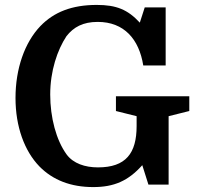

<svg xmlns="http://www.w3.org/2000/svg" viewBox="-20 -750 805 780"><path d="M378 -70C325 -70 278 -86 251 -122C208 -181 184 -273 184 -366C184 -462 213 -547 250 -603C279 -640 317 -661 377 -661C484 -661 545 -591 562 -484H653V-720H568L548 -658C499 -711 453 -730 373 -730C272 -730 199 -701 144 -644C80 -577 43 -471 43 -352C43 -236 79 -137 140 -74C195 -18 268 10 359 10C443 10 501 -15 558 -79L583 0H665V-278L749 -299V-359H451V-299L535 -278V-238C535 -127 491 -70 378 -70Z"/></svg>

Font: Domine
Style: Bold
Weight: 700
Designer: Pablo Impallari, Rodrigo Fuenzalida, Brenda Gallo
Foundry: Pablo Impallari, Rodrigo Fuenzalida, Brenda Gallo
Version: Version 2.000